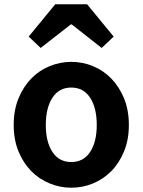

<svg xmlns="http://www.w3.org/2000/svg" viewBox="-20 -863 666 897"><path d="M313 14Q261 14 212 -6Q163 -26 126 -63.5Q89 -101 66.5 -155.5Q44 -210 44 -279Q44 -349 66.5 -403.5Q89 -458 126 -496Q163 -534 212 -554Q261 -574 313 -574Q366 -574 414.5 -554Q463 -534 500 -496Q537 -458 559.5 -403.5Q582 -349 582 -279Q582 -210 559.5 -155.5Q537 -101 500 -63.5Q463 -26 414.5 -6Q366 14 313 14ZM313 -106Q370 -106 401 -153Q432 -200 432 -279Q432 -359 401 -406.5Q370 -454 313 -454Q256 -454 225 -406.5Q194 -359 194 -279Q194 -200 225 -153Q256 -106 313 -106ZM238 -843H387L511 -692L455 -639L315 -749H311L170 -639L114 -692Z"/></svg>

Font: Kinto Sans
Style: Bold
Weight: 700
Designer: Authors: Ryoko NISHIZUKA  (kana & ideographs); Paul D. Hunt (Latin, Greek & Cyrillic); Wenlong ZHANG  (bopomofo); Sandol
Foundry: Adobe Systems Incorporated, ookami Inc.
Version: Version 0.001